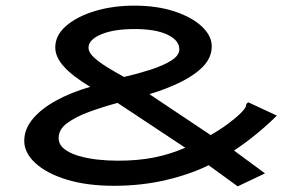

<svg xmlns="http://www.w3.org/2000/svg" viewBox="-20 -649 1040 681"><path d="M823 12 720 -63Q656 -31 569 -10.5Q482 10 384 10Q288 10 216.5 -12Q145 -34 105.5 -70.5Q66 -107 66 -149Q66 -191 96 -227Q126 -263 178.5 -292Q231 -321 300 -341Q237 -379 206.5 -413Q176 -447 176 -481Q176 -524 215 -557.5Q254 -591 317.5 -610Q381 -629 456 -629Q537 -629 599 -608.5Q661 -588 696 -555Q731 -522 731 -485Q731 -446 702 -415Q673 -384 623 -359Q573 -334 510 -315L727 -170Q759 -188 787.5 -209Q816 -230 834.5 -248.5Q853 -267 853 -276Q853 -282 861 -286L962 -239Q931 -208 891 -175Q851 -142 810 -115L920 -34ZM420 -376Q468 -387 513 -401.5Q558 -416 587 -434Q616 -452 616 -474Q616 -506 574 -526Q532 -546 458 -546Q383 -546 338.5 -527Q294 -508 294 -480Q294 -463 313 -445.5Q332 -428 360.5 -410.5Q389 -393 420 -376ZM398 -79Q470 -79 527 -90.5Q584 -102 637 -125L397 -284Q345 -270 297 -252.5Q249 -235 218.5 -212.5Q188 -190 188 -160Q188 -137 207 -121.5Q226 -106 257.5 -96.5Q289 -87 326 -83Q363 -79 398 -79Z"/></svg>

Font: Inconsolata UltraExpanded SemiBold
Style: Regular
Weight: 600
Width: 9
Monospace: yes
Designer: Raph Levien, Cyreal, Brenton Simpson
Foundry: Raph Levien, Cyreal, Google
Version: Version 3.001; ttfautohint (v1.8.2.53-6de2)